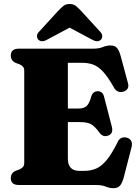

<svg xmlns="http://www.w3.org/2000/svg" viewBox="-20 -950 710 986"><path d="M35.5 -665Q35.5 -700 76.5 -700H455.5Q488.5 -700 507.8 -708.2Q527 -716.5 548 -716.5Q569.5 -716.5 580.5 -704Q591.5 -691.5 599.5 -663L637.5 -522Q642 -505.5 634.8 -494.2Q627.5 -483 612.5 -479Q598 -475 585 -480.5Q572 -486 563.5 -503.5Q533.5 -556 508.5 -582.8Q483.5 -609.5 458 -618.5Q432.5 -627.5 400.5 -627.5H328.5V-392.5H380.5Q411.5 -392.5 425.2 -405.8Q439 -419 448.5 -454Q457 -481.5 482 -481.5Q507.5 -481.5 514.5 -453L554.5 -298.5Q563 -263 535 -253.5Q509 -244 491 -268.5Q467 -301.5 447.5 -312.2Q428 -323 389.5 -323H328.5V-135.5Q328.5 -72.5 388 -72.5H411.5Q445.5 -72.5 473 -84Q500.5 -95.5 526.8 -126.8Q553 -158 583 -218Q596.5 -250.5 629.5 -243.5Q646.5 -239.5 653.5 -226.5Q660.5 -213.5 655.5 -194L615 -37Q607 -9.5 596 3.5Q585 16.5 562 16.5Q542.5 16.5 523 8.2Q503.5 0 471 0H76.5Q35.5 0 35.5 -35Q35.5 -61.5 60.5 -73L80 -80Q92 -85.5 98.2 -92.8Q104.5 -100 104.5 -114V-586Q104.5 -600 98.2 -607.2Q92 -614.5 80 -620L60.5 -627Q35.5 -638.5 35.5 -665ZM497.5 -745.5Q480 -730 450 -748L337.5 -808L225 -748Q195.5 -730 177.5 -745.5Q171 -751.5 170 -763.2Q169 -775 181 -787.5L277.5 -893Q293 -909.5 305.5 -919.5Q318 -929.5 337.5 -929.5Q357 -929.5 369.5 -919.5Q382 -909.5 397.5 -893L494 -787.5Q506 -775 505 -763.2Q504 -751.5 497.5 -745.5Z"/></svg>

Font: Fraunces 72pt S050 Black
Style: Regular
Weight: 900
Version: Version 1.000; ttfautohint (v1.8.3)